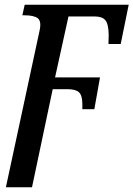

<svg xmlns="http://www.w3.org/2000/svg" viewBox="-20 -556 567 816"><path d="M148 -425Q157 -465 141 -478Q125 -491 84 -491H75L85 -536H527L493 -369H441L442 -408Q441 -455 427.5 -470.5Q414 -486 383 -486H271L214 -227H405L381 -92H330V-113Q330 -150 316 -163.5Q302 -177 266 -177H204L116 240H5Z"/></svg>

Font: Noto Serif Medium
Style: Italic
Weight: 500
Italic angle: -12°
Designer: Monotype Design Team
Foundry: Monotype Imaging Inc.
Version: Version 2.014; ttfautohint (v1.8.4.7-5d5b)